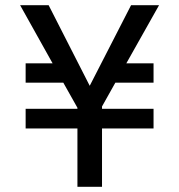

<svg xmlns="http://www.w3.org/2000/svg" viewBox="-20 -714 685 734"><path d="M78 -223H276V0H370V-223H567V-298H370V-307L421 -398H567V-472H463L588 -694H481L323 -386L166 -694H57L181 -472H78V-398H222L276 -302V-298H78Z"/></svg>

Font: Outfit
Style: Regular
Weight: 400
Designer: Rodrigo Fuenzalida
Foundry: fragTYPE
Version: Version 1.100;gftools[0.9.27]